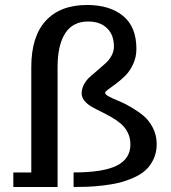

<svg xmlns="http://www.w3.org/2000/svg" viewBox="-20 -747 682 767"><path d="M210 -479V0H33.2V-58.1H105V-479Q105 -601.1 162.8 -664.1Q220.7 -727.1 328.1 -727.1Q418 -727.1 471.4 -683.6Q524.9 -640.1 524.9 -551.8Q524.9 -519.5 512 -491.2Q499 -462.9 480.7 -444.8Q462.4 -426.8 444.1 -413.1Q425.8 -399.4 412.8 -390.1Q399.9 -380.9 399.9 -376Q399.9 -369.6 415.3 -361.3Q430.7 -353 453.4 -344Q476.1 -335 502.9 -319.3Q529.8 -303.7 552.5 -285.2Q575.2 -266.6 590.6 -236.6Q606 -206.5 606 -170.9Q606 -138.2 593.5 -111.6Q581.1 -85 561.8 -67.4Q542.5 -49.8 513.2 -36.9Q483.9 -23.9 455.8 -17.1Q427.7 -10.3 392.3 -6.1Q356.9 -2 330.8 -1Q304.7 0 273.9 0V-58.1Q392.1 -58.1 446.5 -85.4Q501 -112.8 501 -169.9Q501 -196.3 490.2 -217.5Q479.5 -238.8 462.4 -253.2Q445.3 -267.6 424.3 -279.5Q403.3 -291.5 382.6 -301.5Q361.8 -311.5 344.7 -321.5Q327.6 -331.5 316.9 -345Q306.2 -358.4 306.2 -374Q306.2 -392.6 315.7 -410.2Q325.2 -427.7 339.6 -440.2Q354 -452.6 370.6 -467Q387.2 -481.4 401.6 -494.1Q416 -506.8 425.5 -524.4Q435.1 -542 435.1 -561Q435.1 -608.4 407.2 -634.8Q379.4 -661.1 332 -661.1Q270.5 -661.1 240.2 -613.5Q210 -565.9 210 -479Z"/></svg>

Font: Trocchi
Style: Regular
Weight: 400
Designer: vernon adams
Version: Version 1.0; ttfautohint (v0.8) -l 6 -r 50 -G 100